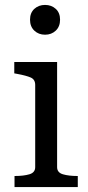

<svg xmlns="http://www.w3.org/2000/svg" viewBox="-20 -760 359 780"><path d="M163 -619Q137 -619 119.5 -635.5Q102 -652 102 -680Q102 -708 119.5 -724Q137 -740 163 -740Q189 -740 206.5 -724Q224 -708 224 -680Q224 -652 206.5 -635.5Q189 -619 163 -619ZM212 -508V-81Q212 -59 235.5 -52Q259 -45 295 -45H296V0H39V-45H40Q76 -45 99.5 -52Q123 -59 123 -81V-415Q123 -437 105 -445Q87 -453 49 -460L38 -462V-508Z"/></svg>

Font: Roboto Serif 20pt
Style: Regular
Weight: 400
Designer: Greg Gazdowicz
Foundry: Commercial Type
Version: Version 1.008